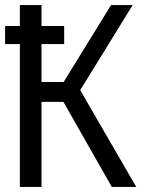

<svg xmlns="http://www.w3.org/2000/svg" viewBox="-25 -734 575 754"><path d="M53 0H138V-334H224L414 0H510L290 -380L496 -714H411L225 -412H138V-561H227V-632H138V-714H53V-632H-5V-561H53Z"/></svg>

Font: Noto Sans Mono Condensed
Style: Regular
Weight: 400
Width: 3
Designer: Monotype Design Team
Foundry: Monotype Imaging Inc.
Version: Version 2.014